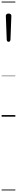

<svg xmlns="http://www.w3.org/2000/svg" viewBox="-20 -1438 209 2366"><path d="M86 -923Q75 -923 69.5 -930Q64 -937 63 -947L52 -1241Q51 -1253 59.5 -1262Q68 -1271 86 -1271Q104 -1271 112.5 -1262Q121 -1253 120 -1241L109 -949Q108 -938 102.5 -930.5Q97 -923 86 -923ZM0 898H169V908H0ZM0 -20H169V0H0ZM0 -505H169V-500H0ZM0 -1418H169V-1408H0Z"/></svg>

Font: Playwrite FR Trad Guides
Style: Regular
Weight: 400
Designer: Veronika Burian, José Scaglione
Foundry: TypeTogether
Version: Version 1.003